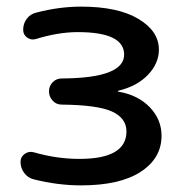

<svg xmlns="http://www.w3.org/2000/svg" viewBox="-20 -550 550 580"><path d="M83 -8Q65 -12 53.5 -27Q42 -42 42 -61Q42 -76 54.5 -85Q67 -94 82 -90Q151 -70 220 -70Q362 -70 362 -153Q362 -193 318.5 -213Q275 -233 166 -234Q150 -234 139 -246Q128 -258 128 -274Q128 -290 139 -301.5Q150 -313 167 -313Q355 -314 355 -385Q355 -453 215 -453Q156 -453 88 -432Q74 -428 62 -436.5Q50 -445 50 -460Q50 -479 61 -493.5Q72 -508 90 -512Q159 -530 225 -530Q336 -530 398 -493Q460 -456 460 -400Q460 -359 427.5 -324.5Q395 -290 338 -276Q336 -276 336 -275Q336 -273 338 -273Q397 -263 432.5 -226Q468 -189 468 -140Q468 -72 405 -31Q342 10 225 10Q155 10 83 -8Z"/></svg>

Font: Rounded Mplus 1c Medium
Style: Regular
Weight: 500
Version: Version 1.059.20150529